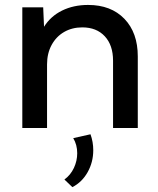

<svg xmlns="http://www.w3.org/2000/svg" viewBox="-20 -518 638 777"><path d="M537.6 0H437.5V-272.5Q437.5 -335 404.1 -371.1Q370.6 -407.2 313 -407.2Q272 -407.2 239.7 -388.7Q207.5 -370.1 189 -336.2Q170.4 -302.2 170.4 -257.3V0H70.3V-488.3H154.8L158.2 -409.7Q185.1 -452.6 231.4 -475.3Q277.8 -498 336.4 -498Q429.2 -498 483.4 -441.9Q537.6 -385.7 537.6 -289.6ZM272.9 239.3 240.7 208.5Q265.6 190.4 279.1 161.6Q292.5 132.8 292.5 102.1Q292.5 67.9 276.4 41L346.2 25.4Q357.4 56.2 357.4 89.8Q357.4 138.2 334.7 178.7Q312 219.2 272.9 239.3Z"/></svg>

Font: Kumbh Sans Medium
Style: Regular
Weight: 500
Version: Version 1.005